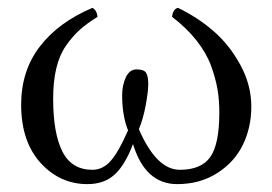

<svg xmlns="http://www.w3.org/2000/svg" viewBox="-20 -462 698 492"><path d="M624 -189Q624 -135.7 602.5 -91.3Q581.1 -46.9 536.9 -18.6Q492.7 9.8 434.1 9.8Q352.1 9.8 320.8 -92.8Q300.3 -38.6 273.4 -14.4Q246.6 9.8 204.1 9.8Q133.3 9.8 83.7 -44.9Q34.2 -99.6 34.2 -193.8Q34.2 -280.3 81.8 -342.5Q129.4 -404.8 216.8 -441.9Q228 -436 230 -418.9Q202.6 -401.9 184.3 -385.5Q166 -369.1 149.2 -345Q132.3 -320.8 124.3 -287.1Q116.2 -253.4 116.2 -209Q116.2 -120.6 139.9 -73.7Q163.6 -26.9 216.8 -26.9Q243.7 -26.9 263.9 -50Q284.2 -73.2 308.1 -127.9Q293 -166 293 -217.8Q293 -243.7 302.5 -263.9Q312 -284.2 330.1 -284.2Q348.6 -284.2 354.2 -275.6Q359.9 -267.1 359.9 -247.1Q359.9 -227.1 353.3 -191.9Q346.7 -156.7 335.9 -130.9Q380.9 -26.9 440.9 -26.9Q495.6 -26.9 518.8 -59.6Q542 -92.3 542 -173.8Q542 -205.1 537.4 -232.9Q532.7 -260.7 520.8 -293.5Q508.8 -326.2 483.4 -358.4Q458 -390.6 420.9 -418.9Q423.3 -439 436 -441.9Q485.8 -418 526.9 -382.6Q567.9 -347.2 595.9 -295.7Q624 -244.1 624 -189Z"/></svg>

Font: Common Serif
Style: Regular
Weight: 400
Designer: Philipp H. Poll, Khaled Hosny
Foundry: Stefan Peev, Context Ltd.
Version: Version 1.026